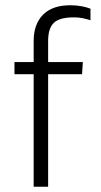

<svg xmlns="http://www.w3.org/2000/svg" viewBox="-20 -710 384 730"><path d="M108 0V-428H35V-474H108V-554Q108 -618 143.5 -654Q179 -690 247 -690Q270 -690 289 -686.5Q308 -683 324 -677V-633Q309 -638 293.5 -641Q278 -644 261 -644Q206 -644 184.5 -623Q163 -602 163 -555V-474H295L292 -428H163V0Z"/></svg>

Font: Kanit ExtraLight
Style: Regular
Weight: 275
Designer: Katatrad Team
Foundry: CadsonDemak
Version: Version 2.000; ttfautohint (v1.8.3)